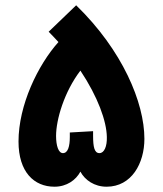

<svg xmlns="http://www.w3.org/2000/svg" viewBox="-20 -706 616 726"><path d="M526 -181C526 -318 443 -516 268 -686L164 -586C177 -573 189 -560 201 -547C123 -460 50 -308 50 -171C50 -55 109 0 186 0C232 0 267 -25 284 -57C301 -25 337 0 383 0C478 0 526 -89 526 -181ZM332 -193V-210L244 -205V-188C244 -153 237 -127 218 -127C201 -127 192 -155 192 -192C192 -254 223 -359 284 -439C350 -340 383 -248 384 -188C385 -152 374 -127 356 -127C337 -127 332 -150 332 -193Z"/></svg>

Font: Noto Sans Arabic UI ExtraCondensed Extra
Style: Regular
Weight: 800
Width: 3
Designer: Nadine Chahine - Monotype Design Team
Foundry: Monotype Imaging Inc.
Version: Version 1.900